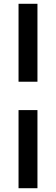

<svg xmlns="http://www.w3.org/2000/svg" viewBox="-20 -870 296 1015"><path d="M178 -438H78V-850H178ZM178 125H78V-288H178Z"/></svg>

Font: Bruno Ace
Style: Regular
Weight: 400
Version: Version 1.100; ttfautohint (v1.8.4.7-5d5b);gftools[0.9.27]